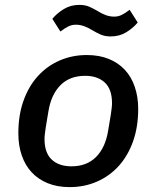

<svg xmlns="http://www.w3.org/2000/svg" viewBox="-20 -753 640 785"><path d="M265 12Q214 12 175 -4Q136 -20 109.5 -48.5Q83 -77 69 -117.5Q55 -158 55 -208Q55 -282 76 -341Q97 -400 134.5 -441.5Q172 -483 223.5 -505.5Q275 -528 335 -528Q386 -528 425 -512Q464 -496 490.5 -467.5Q517 -439 531 -398Q545 -357 545 -308Q545 -234 524 -175Q503 -116 465.5 -74.5Q428 -33 376.5 -10.5Q325 12 265 12ZM272 -73Q335 -73 373 -111.5Q411 -150 422 -218L433 -284Q435 -298 436.5 -310Q438 -322 438 -331Q438 -388 408.5 -415.5Q379 -443 328 -443Q265 -443 227 -404.5Q189 -366 178 -298L167 -232Q165 -218 163.5 -206Q162 -194 162 -185Q162 -128 191.5 -100.5Q221 -73 272 -73ZM433 -604Q409 -604 392 -611.5Q375 -619 358 -629Q341 -640 324 -646Q307 -652 290 -652Q274 -652 259.5 -645Q245 -638 227 -624L194 -676Q213 -699 241 -716Q269 -733 304 -733Q328 -733 345 -725.5Q362 -718 379 -708Q396 -697 413 -691Q430 -685 447 -685Q463 -685 477.5 -692Q492 -699 510 -713L543 -661Q524 -638 496 -621Q468 -604 433 -604Z"/></svg>

Font: IBM Plex Mono Medium
Style: Italic
Weight: 500
Italic angle: -9°
Monospace: yes
Designer: Mike Abbink, Paul van der Laan, Pieter van Rosmalen
Foundry: Bold Monday
Version: Version 2.3